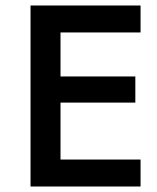

<svg xmlns="http://www.w3.org/2000/svg" viewBox="-20 -699 569 698"><path d="M160 -21H491V-119H160ZM160 -581H491V-679H160ZM160 -326H472V-421H160ZM91 -679V-21H200V-679Z"/></svg>

Font: SpinnyJost
Style: Regular
Weight: 500
Version: Version 3.710